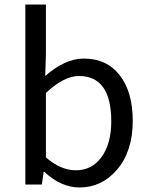

<svg xmlns="http://www.w3.org/2000/svg" viewBox="-20 -816 658 849"><path d="M176 -56H173L165 0H92V-796H183V-578L180 -480Q268 -557 350 -557Q454 -557 511 -481Q567 -408 567 -281Q567 -146 496 -64Q429 13 331 13Q251 13 176 -56ZM428 -120Q472 -180 472 -279Q472 -480 329 -480Q263 -480 183 -405V-120Q248 -63 316 -63Q385 -63 428 -120Z"/></svg>

Font: Source Han Sans K Regular
Style: Regular
Weight: 400
Designer: Ryoko NISHIZUKA  (kana & ideographs); Paul D. Hunt (Latin, Greek & Cyrillic); Wenlong ZHANG  (bopomofo); Sandoll Communi
Foundry: Adobe Systems Incorporated
Version: Version 1.00 July 18, 2014, initial release